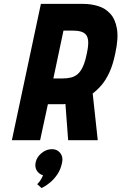

<svg xmlns="http://www.w3.org/2000/svg" viewBox="-20 -720 623 986"><path d="M171 226 194 246Q193 246 206 239Q219 232 238 216.5Q257 201 274.5 175.5Q292 150 299 114Q305 86 289.5 66Q274 46 247 46Q218 46 193.5 66Q169 86 163 114Q158 138 169 156Q180 174 201 180Q196 192 189.5 203Q183 214 171 226ZM408 -700H190L41 0H186L226 -185H285Q289 -185 294.5 -185Q300 -185 305.5 -185Q311 -185 316 -186L330 0H482L456 -240Q479 -257 501 -282.5Q523 -308 541.5 -347.5Q560 -387 572 -446Q589 -523 580.5 -572.5Q572 -622 546 -650Q520 -678 483.5 -689Q447 -700 408 -700ZM299 -317H254L306 -563H351Q377 -563 395 -558Q413 -553 422.5 -540.5Q432 -528 433 -505.5Q434 -483 426 -446Q418 -405 406.5 -379.5Q395 -354 380 -340.5Q365 -327 345 -322Q325 -317 299 -317Z"/></svg>

Font: Advent Pro ExtraBold
Style: Italic
Weight: 800
Italic angle: -12°
Version: Version 3.000